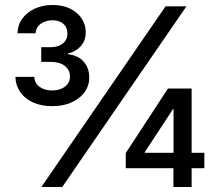

<svg xmlns="http://www.w3.org/2000/svg" viewBox="-20 -753 879 773"><path d="M190.4 -325.7Q145.5 -325.7 112.5 -340.8Q79.6 -356 61.3 -382.6Q43 -409.2 42 -443.4H118.2Q119.6 -418 139.6 -403.3Q159.7 -388.7 189.9 -388.7Q221.2 -388.7 241.5 -404.1Q261.7 -419.4 261.7 -444.8Q261.7 -471.2 241.2 -487.5Q220.7 -503.9 183.6 -503.9H146V-563H183.6Q214.4 -563 232.9 -577.9Q251.5 -592.8 251.5 -617.7Q251.5 -642.6 235.1 -657Q218.8 -671.4 191.4 -671.4Q164.6 -671.4 144.5 -657.5Q124.5 -643.6 123.5 -619.1H50.3Q51.3 -652.8 69.8 -678.2Q88.4 -703.6 120.1 -718.3Q151.9 -732.9 191.9 -732.9Q232.4 -732.9 262.2 -718.3Q292 -703.6 308.6 -678.7Q325.2 -653.8 325.2 -623.5Q325.2 -589.8 305.4 -567.4Q285.6 -544.9 253.9 -537.6V-534.7Q295.9 -529.8 317.6 -503.9Q339.4 -478 339.4 -441.4Q339.4 -391.1 297.4 -358.4Q255.4 -325.7 190.4 -325.7ZM146.5 0 646.5 -727.5H730.5L230.5 0ZM486.3 -75.7V-136.7L656.2 -396.5H705.6V-313.5H676.3L563 -140.6V-137.7H802.7V-75.7ZM678.2 0V-93.8L678.7 -121.6V-396.5H751.5V0Z"/></svg>

Font: Inter 24pt
Style: Regular
Weight: 400
Designer: Rasmus Andersson
Foundry: rsms
Version: Version 4.001;git-66647c0bb